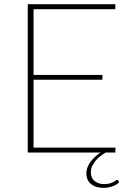

<svg xmlns="http://www.w3.org/2000/svg" viewBox="-20 -723 622 910"><path d="M535 129.5Q538 129.5 540 132.5L545 141Q532 153.5 511.8 160.5Q491.5 167.5 469.5 167.5Q434.5 167.5 412 149.8Q389.5 132 389.5 98Q389.5 82.5 395.5 68Q401.5 53.5 411 41.2Q420.5 29 432.5 18.5Q444.5 8 456.5 0H111.5V-703H526.5V-679.5H139V-368H465.5V-345H139V-23.5H527.5L526.5 0H481Q471 5.5 458.8 14.5Q446.5 23.5 435.8 35.5Q425 47.5 417.8 62.2Q410.5 77 410.5 94Q410.5 120.5 428.5 135Q446.5 149.5 473.5 149.5Q489 149.5 499.5 146.5Q510 143.5 517 139.8Q524 136 528.2 132.8Q532.5 129.5 535 129.5Z"/></svg>

Font: Lato Thin
Style: Regular
Weight: 200
Designer: Lukasz Dziedzic
Foundry: tyPoland Lukasz Dziedzic
Version: Version 2.007; 2014-02-27